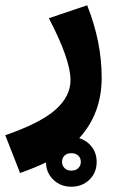

<svg xmlns="http://www.w3.org/2000/svg" viewBox="-56 -398 454 727"><path d="M244 125Q273 134 291.5 158Q310 182 310 215Q310 256 282.5 282.5Q255 309 214 309Q174 309 146.5 283Q119 257 118 217Q77 237 20 257L-36 114Q97 68 154 17.5Q211 -33 211 -95Q211 -172 129 -329L274 -378Q329 -240 329 -104Q329 32 244 125ZM214 248Q231 248 240.5 238.5Q250 229 250 215Q250 200 240 191Q230 182 214 182Q198 182 188.5 191Q179 200 179 215Q179 229 188.5 238.5Q198 248 214 248Z"/></svg>

Font: FiraGO
Style: Bold
Weight: 700
Designer: bBox Type
Foundry: bBox Type GmbH
Version: Version 1.001;PS 001.001;hotconv 1.0.88;makeotf.lib2.5.64775